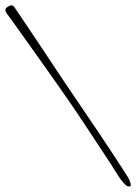

<svg xmlns="http://www.w3.org/2000/svg" viewBox="-122 -629 504 710"><path d="M104.5 -343.3Q128.4 -307.6 191.9 -214.1Q255.4 -120.6 289.1 -69.3Q349.1 21.5 354.5 32.7Q359.4 42.5 360.8 49.3Q364.3 60.5 355.5 60.5Q354 60.5 350.1 59.6Q344.2 58.1 334.7 47.1Q325.2 36.1 317.6 24.7Q310.1 13.2 300.3 -2.4Q290.5 -18.1 289.1 -20.5L220.7 -124.5Q193.8 -165.5 165.8 -207.3Q137.7 -249 99.4 -303.5Q61 -357.9 43.7 -382.6Q26.4 -407.2 -24.2 -478Q-74.7 -548.8 -82 -559.1Q-84.5 -562.5 -89.8 -569.3Q-95.2 -576.2 -97.9 -580.3Q-100.6 -584.5 -101.6 -588.4Q-104 -597.2 -94.7 -603Q-85.4 -609.4 -80.1 -609.4Q-75.2 -609.4 -71.5 -605.5Q-67.9 -601.6 -61 -591.3Q-28.3 -543.5 32 -452.6Q92.3 -361.8 104.5 -343.3Z"/></svg>

Font: Sintesa 3
Style: 3
Weight: 400
Version: Version 001.000